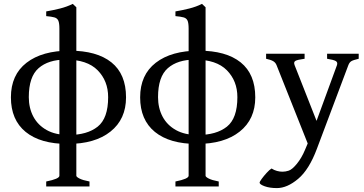

<svg xmlns="http://www.w3.org/2000/svg" viewBox="-20 -733 1890 996"><path d="M340.8 -470.2Q482.4 -470.2 558.1 -409.4Q633.8 -348.6 633.8 -228Q633.8 -114.7 553.2 -50.5Q472.7 13.7 331.1 13.7Q189.5 13.7 113 -48.8Q36.6 -111.3 36.6 -228Q36.6 -344.7 117.7 -407.5Q198.7 -470.2 340.8 -470.2ZM335.4 -32.7Q432.1 -32.7 486.6 -75.9Q541 -119.1 541 -229Q541 -313 486.6 -368.4Q432.1 -423.8 320.8 -423.8Q231 -423.8 180.2 -379.4Q129.4 -335 129.4 -229Q129.4 -172.9 152.8 -128.4Q176.3 -84 222.2 -58.3Q268.1 -32.7 335.4 -32.7ZM376 178.7Q376 184.6 392.3 193.1Q408.7 201.7 444.3 208.5V234.4H219.7V208.5Q288.1 194.8 288.1 178.7V-584Q288.1 -613.3 282.5 -626Q276.9 -638.7 262 -642.8Q247.1 -647 219.7 -649.4V-673.8Q254.9 -679.7 291 -688.7Q327.1 -697.8 357.4 -712.9L376 -695.3Z M1011.2 -470.2Q1152.8 -470.2 1228.5 -409.4Q1304.2 -348.6 1304.2 -228Q1304.2 -114.7 1223.6 -50.5Q1143.1 13.7 1001.5 13.7Q859.9 13.7 783.4 -48.8Q707 -111.3 707 -228Q707 -344.7 788.1 -407.5Q869.1 -470.2 1011.2 -470.2ZM1005.9 -32.7Q1102.5 -32.7 1157 -75.9Q1211.4 -119.1 1211.4 -229Q1211.4 -313 1157 -368.4Q1102.5 -423.8 991.2 -423.8Q901.4 -423.8 850.6 -379.4Q799.8 -335 799.8 -229Q799.8 -172.9 823.2 -128.4Q846.7 -84 892.6 -58.3Q938.5 -32.7 1005.9 -32.7ZM1046.4 178.7Q1046.4 184.6 1062.7 193.1Q1079.1 201.7 1114.7 208.5V234.4H890.1V208.5Q958.5 194.8 958.5 178.7V-584Q958.5 -613.3 952.9 -626Q947.3 -638.7 932.4 -642.8Q917.5 -647 890.1 -649.4V-673.8Q925.3 -679.7 961.4 -688.7Q997.6 -697.8 1027.8 -712.9L1046.4 -695.3Z M1840.8 -428.2Q1811.5 -421.4 1802 -415.3Q1792.5 -409.2 1787.1 -395L1624 38.6Q1583.5 147 1526.6 194.8Q1469.7 242.7 1416.5 242.7Q1378.9 242.7 1352.8 233.2Q1326.7 223.6 1326.7 214.4Q1326.7 210 1337.6 194.8Q1348.6 179.7 1363.3 163.6Q1377.9 147.5 1388.7 141.1Q1402.3 149.9 1417 153.8Q1431.6 157.7 1445.3 157.7Q1461.4 157.7 1477.5 152.3Q1495.6 146.5 1520 116.7Q1544.4 86.9 1562 44.9L1576.2 11.2L1414.6 -395Q1409.2 -408.7 1397 -415.8Q1384.8 -422.9 1360.4 -428.2V-454.1H1560.1V-428.2Q1522.9 -423.3 1512.5 -417.2Q1502 -411.1 1508.3 -395L1622.1 -106L1728 -395Q1732.9 -409.7 1721.9 -416.3Q1710.9 -422.9 1676.8 -428.2V-454.1H1840.8Z"/></svg>

Font: Gentium Book Plus
Style: Regular
Weight: 400
Designer: Victor Gaultney, Annie Olsen, Iska Routamaa, Becca Hirsbrunner
Foundry: SIL International
Version: Version 6.101